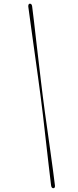

<svg xmlns="http://www.w3.org/2000/svg" viewBox="-20 -798 412 1019"><path d="M195.7 -285.6Q201.1 -246.4 208 -186.4Q214.9 -126.4 222.6 -58.4Q230.3 9.6 237.8 73.8Q245.3 137.9 251 185.2Q253.1 201.4 263.4 200.9Q273.2 200.2 271.5 185.8Q267.8 153.6 261.4 106.8Q255 60.1 247.6 6Q240.1 -48 232.4 -102.2Q224.7 -156.3 218.1 -204Q211.5 -251.6 207.5 -284.5Q202.9 -318.6 197.4 -366.9Q191.8 -415.2 185.2 -470.3Q178.7 -525.4 172.3 -580.3Q166 -635.3 160.5 -683.1Q155 -730.8 150.6 -763.9Q148.6 -778.9 138.3 -778.4Q129.6 -777.9 130.1 -763.3Q136.6 -715.2 145.5 -650Q154.5 -584.7 164.2 -515.5Q173.8 -446.2 182.3 -385.4Q190.7 -324.6 195.7 -285.6Z"/></svg>

Font: Fraunces 144pt
Style: Bold Italic
Weight: 700
Italic angle: -16°
Version: Version 1.000;[b76b70a41]